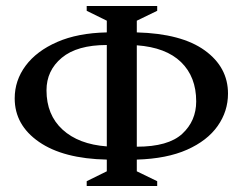

<svg xmlns="http://www.w3.org/2000/svg" viewBox="-20 -600 809 640"><path d="M269 20V4L336 -29V-68Q191 -71 110 -127Q29 -183 29 -272Q29 -332 65.5 -381Q102 -430 170.5 -460Q239 -490 336 -492V-531L269 -564V-580H504V-564L436 -531V-492Q585 -488 662.5 -432Q740 -376 740 -288Q740 -229 705.5 -180Q671 -131 603.5 -101Q536 -71 436 -68V-29L504 4V20ZM336 -450Q237 -450 186 -407.5Q135 -365 135 -299Q135 -217 188.5 -168Q242 -119 336 -112ZM634 -262Q634 -344 583.5 -393Q533 -442 436 -449V-111Q541 -111 587.5 -154Q634 -197 634 -262Z"/></svg>

Font: Spectral SC Medium
Style: Regular
Weight: 500
Designer: Jean-Baptiste Levee
Foundry: Production Type
Version: Version 2.001